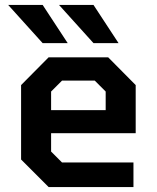

<svg xmlns="http://www.w3.org/2000/svg" viewBox="-20 -754 632 774"><path d="M152 -580 13 -734H152L253 -580ZM357 -580 218 -734H357L458 -580ZM176 0 65 -111V-411L176 -523H416L527 -411V-217H186V-143L230 -99H518V0ZM186 -310H406V-385L362 -429H230L186 -385Z"/></svg>

Font: Tomorrow Medium
Style: Regular
Weight: 500
Designer: Tony de Marco, Monica Rizzolli
Foundry: Just in Type
Version: Version 2.002